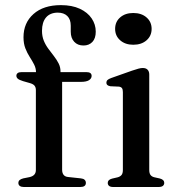

<svg xmlns="http://www.w3.org/2000/svg" viewBox="-20 -748 706 768"><path d="M228.5 -69Q228.5 -56 234.5 -48.5Q240.5 -41 252.5 -40L303.5 -34.5Q313.5 -33.5 318.5 -28.8Q323.5 -24 323.5 -16.5Q323.5 0 301 0H75Q65 0 59.2 -4.2Q53.5 -8.5 53.5 -16Q53.5 -23.5 58.5 -27.8Q63.5 -32 73 -34.5L98 -39.5Q111 -42.5 117.2 -49.5Q123.5 -56.5 123.5 -68V-388Q123.5 -398 118.5 -404.8Q113.5 -411.5 100 -415.5L72 -423.5Q56 -428.5 50.8 -433.5Q45.5 -438.5 45.5 -445Q45.5 -451.5 50.5 -455.5Q55.5 -459.5 66 -459.5H148L124 -442V-459Q124 -475 116.5 -489.8Q109 -504.5 99 -520Q89 -535.5 81.5 -554.5Q74 -573.5 74 -599Q74 -656.5 114 -692Q154 -727.5 223.5 -727.5Q268 -727.5 299.2 -713Q330.5 -698.5 346.8 -674.2Q363 -650 363 -621.5Q363 -594.5 349.5 -580.2Q336 -566 314 -566Q290.5 -566 276.8 -581Q263 -596 263 -621V-645Q263 -670.5 249.2 -684Q235.5 -697.5 210.5 -697.5Q180 -697 164 -678Q148 -659 148 -624.5Q148 -603 155.2 -585.2Q162.5 -567.5 173.8 -552.5Q185 -537.5 196 -523.2Q207 -509 214.5 -494.2Q222 -479.5 222 -462V-441.5L208 -459.5H326Q336 -459.5 341.2 -455.8Q346.5 -452 346.5 -444.5Q346.5 -434 336 -427.2Q325.5 -420.5 303 -420.5H228.5ZM577 -450V-68.5Q577 -55 582 -48.2Q587 -41.5 597 -39L619.5 -34Q628.5 -31.5 632.8 -27.2Q637 -23 637 -16.5Q637 -9 631.5 -4.5Q626 0 614 0H433Q421.5 0 416.2 -4.5Q411 -9 411 -16.5Q411 -22.5 415 -26.8Q419 -31 428 -33.5L451.5 -39Q461.5 -42 466.5 -48.5Q471.5 -55 471.5 -68.5V-379.5Q471.5 -390.5 467.8 -395.5Q464 -400.5 455.5 -401.5L421.5 -403Q413 -404.5 409.2 -408Q405.5 -411.5 405.5 -417Q405.5 -423.5 409.8 -427.8Q414 -432 425 -436L508.5 -465.5Q524.5 -471 534.2 -473.5Q544 -476 551 -476Q564 -476 570.5 -469Q577 -462 577 -450ZM513 -569Q481 -569 460.8 -586.8Q440.5 -604.5 440.5 -632.5Q440.5 -661 460.8 -678.5Q481 -696 513 -696Q546 -696 566.2 -678.2Q586.5 -660.5 586.5 -632.5Q586.5 -604.5 566.2 -586.8Q546 -569 513 -569Z"/></svg>

Font: Fraunces
Style: Regular
Weight: 400
Version: Version 1.000;[b76b70a41]